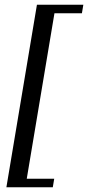

<svg xmlns="http://www.w3.org/2000/svg" viewBox="-20 -635 372 811"><path d="M210 -579 93 120H209L203 156H7L136 -615H332L326 -579Z"/></svg>

Font: Judson
Style: Italic
Weight: 400
Italic angle: -9.5°
Version: Version 20110429